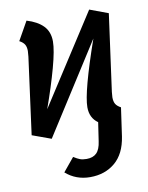

<svg xmlns="http://www.w3.org/2000/svg" viewBox="-85 -603 680 881"><g transform="rotate(-10 255.0 -162.0)"><path d="M427 -126Q427 -106 434 -94.5Q441 -83 458 -74L439 59Q427 138 380 177.5Q333 217 264 217Q198 217 150 175L202 112Q219 123 231.5 127.5Q244 132 262 132Q292 132 308.5 115.5Q325 99 330 62L343 -25Q306 -51 306 -101Q306 -172 388 -407L120 13L32 -19L80 -377Q82 -397 82 -403Q82 -422 75 -433.5Q68 -445 51 -454L100 -541Q150 -526 176.5 -498.5Q203 -471 203 -426Q203 -386 181 -305.5Q159 -225 123 -124L392 -541L478 -509L429 -151Q427 -131 427 -126Z"/></g></svg>

Font: Fira Sans Condensed Medium
Style: Italic
Weight: 500
Width: 3
Italic angle: -8°
Designer: bBox Type GmbH & Carrois Corporate GbR & Edenspiekermann AG
Foundry: bBox Type GmbH & Carrois Corporate GbR & Edenspiekermann AG
Version: Version 4.301